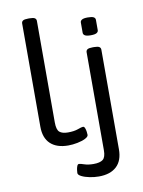

<svg xmlns="http://www.w3.org/2000/svg" viewBox="-102 -822 824 1103"><g transform="rotate(-10 310.0 -270.0)"><path d="M242 6Q175 6 138.5 -28Q102 -62 102 -128V-730Q102 -741 110.5 -746.5Q119 -752 141 -752H149Q171 -752 179.5 -746.5Q188 -741 188 -730V-138Q188 -95 204 -81.5Q220 -68 253 -68Q289 -68 312 -76.5Q335 -85 343 -85Q350 -85 354 -75Q358 -65 359.5 -53Q361 -41 361 -35Q361 -24 342 -14.5Q323 -5 295.5 0.5Q268 6 242 6ZM384 212Q358 212 330.5 206.5Q303 201 284 191.5Q265 182 265 171Q265 165 266.5 153Q268 141 272 131Q276 121 283 121Q291 121 313 128.5Q335 136 366 136Q404 136 421 122.5Q438 109 438 68V-503Q438 -514 446.5 -519.5Q455 -525 477 -525H485Q507 -525 515.5 -519.5Q524 -514 524 -503V78Q524 144 487.5 178Q451 212 384 212ZM479 -595Q455 -595 445 -601Q435 -607 435 -617V-677Q435 -687 445 -693Q455 -699 479 -699Q503 -699 513 -693.5Q523 -688 523 -677V-617Q523 -607 513 -601Q503 -595 479 -595Z"/></g></svg>

Font: Asap Expanded
Style: Regular
Weight: 400
Width: 7
Designer: Pablo Cosgaya
Foundry: Omnibus-Type
Version: Version 3.001; ttfautohint (v1.8.4.7-5d5b)